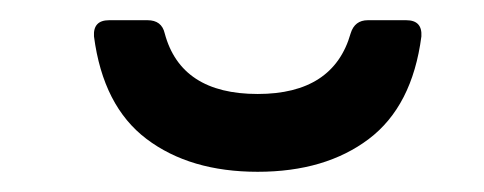

<svg xmlns="http://www.w3.org/2000/svg" viewBox="-20 -817 479 190"><path d="M126 -797Q140 -797 143 -784Q159 -724 235 -724Q310 -724 327 -784Q331 -797 344 -797H382Q398 -797 397 -781Q388 -712 345 -679.5Q302 -647 235 -647Q168 -647 125 -679.5Q82 -712 73 -781Q72 -797 88 -797Z"/></svg>

Font: OpenDyslexic 3
Style: Regular
Weight: 400
Designer: Abelardo Gonzalez
Version: Version 1.000;PS 001.001;hotconv 1.0.56